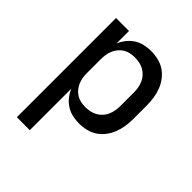

<svg xmlns="http://www.w3.org/2000/svg" viewBox="-203 -660 1006 1006"><g transform="rotate(45 300.0 -156.5)"><path d="M85 215V-520H181V-428Q191 -451 206.5 -470.5Q222 -490 243 -503.5Q264 -517 288.5 -522.5Q313 -528 338 -528Q365 -528 392 -521.5Q419 -515 441 -500Q463 -485 479.5 -463Q496 -441 505.5 -416Q515 -391 519 -364Q523 -337 523 -310V-210Q523 -183 519 -156Q515 -129 505.5 -104Q496 -79 479.5 -57Q463 -35 441 -20Q419 -5 392 1.5Q365 8 338 8Q313 8 288.5 2.5Q264 -3 243 -16.5Q222 -30 206.5 -49.5Q191 -69 181 -92V215ZM301 -76Q318 -76 335.5 -79.5Q353 -83 368 -91.5Q383 -100 395 -113Q407 -126 414 -142Q421 -158 424 -175.5Q427 -193 427 -210V-310Q427 -327 424 -344.5Q421 -362 414 -378Q407 -394 395 -407Q383 -420 368 -428.5Q353 -437 335.5 -440.5Q318 -444 301 -444Q284 -444 267 -440.5Q250 -437 235.5 -428Q221 -419 210 -405.5Q199 -392 192.5 -376.5Q186 -361 183.5 -344Q181 -327 181 -310V-210Q181 -193 183.5 -176Q186 -159 192.5 -143.5Q199 -128 210 -114.5Q221 -101 235.5 -92Q250 -83 267 -79.5Q284 -76 301 -76Z"/></g></svg>

Font: Iosevka Fixed Medium Extended
Style: Regular
Weight: 500
Width: 7
Monospace: yes
Designer: Belleve Invis
Foundry: Belleve Invis
Version: Version 24.1.1; ttfautohint (v1.8.4)